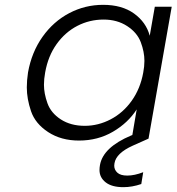

<svg xmlns="http://www.w3.org/2000/svg" viewBox="-20 -574 731 795"><path d="M507 153Q537 153 573 139L565 188Q527 201 491 201Q443 201 417.5 181Q392 161 392 130Q392 120 394 109Q407 36 523 -13L528 -15L546 -121Q510 -65 447.5 -28.5Q385 8 307 8Q233 8 179.5 -27Q126 -62 108.5 -113.5Q91 -165 91 -212Q91 -241 96 -274Q111 -358 156 -421.5Q201 -485 266.5 -519.5Q332 -554 407 -554Q485 -554 535 -518Q585 -482 600 -426L621 -546H691L595 0L530 29Q461 60 454 102Q453 107 453 112Q453 129 466 141Q479 153 507 153ZM331 -53Q387 -53 438.5 -80Q490 -107 525.5 -157Q561 -207 573 -273Q578 -299 578 -322Q578 -359 563 -399Q548 -439 506.5 -466Q465 -493 409 -493Q351 -493 300.5 -467Q250 -441 214.5 -391.5Q179 -342 167 -274Q162 -247 162 -223Q162 -187 176.5 -146.5Q191 -106 232 -79.5Q273 -53 331 -53Z"/></svg>

Font: Fz Poppins Light
Style: Italic
Weight: 300
Italic angle: -10°
Designer: Ninad Kale (Devanagari), Jonny Pinhorn (Latin)
Foundry: Indian Type Foundry
Version: Vit hóa bi Vntype.Com & FontZin.Com